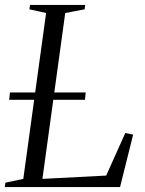

<svg xmlns="http://www.w3.org/2000/svg" viewBox="-32 -763 592 783"><path d="M-12.5 0 -10 -18 63 -33.5 156 -710 88 -725 90.5 -743H315.5L313 -725L234 -710L141 -33.5L401 -47L479 -220.5L511 -214L457.5 0ZM5.5 -356 8.5 -386H317.5L314.5 -356Z"/></svg>

Font: Merriweather 144pt Light
Style: Italic
Weight: 300
Italic angle: -7.8°
Version: Version 2.101